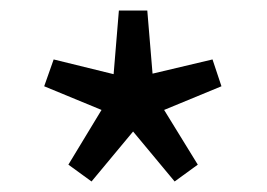

<svg xmlns="http://www.w3.org/2000/svg" viewBox="-20 -816 507 365"><path d="M154 -471 233 -566 312 -471 356 -503 292 -607 401 -652 384 -703 270 -676 260 -796H206L196 -675L82 -703L64 -652L173 -607L110 -503Z"/></svg>

Font: Noto Sans Japanese Regular
Style: Regular
Weight: 400
Designer: Ryoko NISHIZUKA (kana & ideographs); Paul D. Hunt (Latin, Greek & Cyrillic); Wenlong ZHANG (bopomofo); Sandoll Communica
Foundry: Adobe Systems Incorporated
Version: Version 1.000;PS 1;hotconv 1.0.78;makeotf.lib2.5.61930